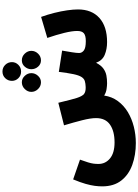

<svg xmlns="http://www.w3.org/2000/svg" viewBox="192 -1052 1093 1516"><g transform="rotate(-90 738.0 -294.5)"><path d="M366 232Q272 232 194 204Q116 176 70 117Q24 58 24 -33Q24 -61 28 -92Q32 -123 43.5 -164Q55 -205 79 -263L235 -209Q221 -170 213.5 -145.5Q206 -121 203.5 -102.5Q201 -84 201 -63Q201 -8 244.5 28Q288 64 371 64Q460 64 511.5 28Q563 -8 563 -82Q563 -125 546 -192Q529 -259 506 -335L684 -380Q698 -322 707.5 -285.5Q717 -249 722 -234Q736 -191 753.5 -177Q771 -163 808 -164Q837 -165 856 -171Q875 -177 888 -197.5Q901 -218 910 -260.5Q919 -303 928 -376L1096 -350Q1089 -310 1083 -273Q1077 -236 1077 -216Q1077 -194 1097 -178.5Q1117 -163 1171 -163Q1215 -163 1233 -178.5Q1251 -194 1251 -231Q1251 -271 1236 -332.5Q1221 -394 1196 -467L1362 -516Q1380 -466 1393.5 -412.5Q1407 -359 1414 -310Q1421 -261 1421 -225Q1421 -116 1353.5 -55.5Q1286 5 1163 5Q1108 5 1063 -13.5Q1018 -32 1000 -82Q980 -43 954.5 -24.5Q929 -6 900 -0.5Q871 5 838 5Q820 5 792.5 1Q765 -3 741 -18Q732 43 697.5 90Q663 137 611 168.5Q559 200 495.5 216Q432 232 366 232ZM931 -674Q899 -674 878 -695.5Q857 -717 857 -746Q857 -777 878 -799Q899 -821 931 -821Q962 -821 983.5 -799Q1005 -777 1005 -746Q1005 -717 983.5 -695.5Q962 -674 931 -674ZM846 -517Q815 -517 792.5 -540Q770 -563 770 -593Q770 -622 792.5 -645Q815 -668 846 -668Q875 -668 896.5 -645Q918 -622 918 -593Q918 -563 896.5 -540Q875 -517 846 -517ZM1019 -517Q989 -517 969 -540Q949 -563 949 -593Q949 -622 969 -645Q989 -668 1019 -668Q1050 -668 1072 -645Q1094 -622 1094 -593Q1094 -563 1072 -540Q1050 -517 1019 -517Z"/></g></svg>

Font: Noto Sans Arabic Blk
Style: Regular
Weight: 900
Designer: Monotype Design Team, Nadine Chahine, Nizar Qandah and Khaled Hosny
Foundry: Monotype Imaging Inc.
Version: Version 2.012; ttfautohint (v1.8.4.7-5d5b)